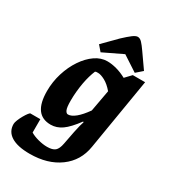

<svg xmlns="http://www.w3.org/2000/svg" viewBox="-258 -829 983 1108"><g transform="rotate(30 233.0 -274.5)"><path d="M122 174Q41 174 -1.5 147.5Q-44 121 -44 71Q-44 61 -37 43.5Q-30 26 -20 8.5Q-10 -9 -1 -20.5Q8 -32 12 -30H76V59Q97 72 129 80.5Q161 89 189 89Q225 89 241.5 75Q258 61 265 23Q275 -31 281.5 -62.5Q288 -94 292.5 -111Q297 -128 301 -139L297 -142Q252 -81 217 -56.5Q182 -32 143 -32Q85 -32 56.5 -71.5Q28 -111 28 -190Q28 -252 46 -310Q64 -368 95 -414Q126 -460 164.5 -486.5Q203 -513 245 -513Q274 -513 307 -504Q340 -495 373 -477L411 -517H493L414 -41Q398 59 319.5 116.5Q241 174 122 174ZM200 -133Q222 -133 249.5 -155.5Q277 -178 308 -222L334 -365Q306 -398 278 -413Q250 -428 231 -428Q222 -428 218.5 -427.5Q215 -427 212 -425Q204 -406 197 -382Q190 -358 185 -330.5Q180 -303 177 -272.5Q174 -242 174 -210Q174 -165 181.5 -149Q189 -133 200 -133ZM414 -534 313 -600 184 -538 153 -574 241 -663Q273 -693 293 -708Q313 -723 326 -723Q341 -723 355 -708Q369 -693 387 -667L455 -570Z"/></g></svg>

Font: Faustina ExtraBold
Style: Italic
Weight: 800
Italic angle: -8°
Designer: Alfonso Garcia
Foundry: http://www.omnibus-type.com
Version: Version 1.200